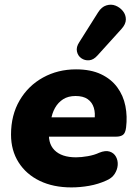

<svg xmlns="http://www.w3.org/2000/svg" viewBox="-20 -805 595 836"><path d="M291 11Q212 11 153 -17.5Q94 -46 61 -98Q28 -150 28 -219Q28 -304 65.5 -368Q103 -432 167.5 -467.5Q232 -503 311 -503Q375 -503 419.5 -482Q464 -461 490.5 -425Q517 -389 526 -343.5Q535 -298 529 -250Q526 -225 515 -217.5Q504 -210 486 -210H173L185 -294H407L391 -281Q396 -312 388.5 -336Q381 -360 361.5 -373.5Q342 -387 309 -387Q277 -387 255 -373Q233 -359 219.5 -335Q206 -311 202 -281L195 -242Q186 -183 217 -151.5Q248 -120 311 -120Q334 -120 362.5 -125Q391 -130 412 -140Q439 -151 457.5 -145Q476 -139 485 -122.5Q494 -106 492.5 -86Q491 -66 479 -47.5Q467 -29 443 -19Q408 -3 368.5 4Q329 11 291 11ZM404 -563Q387 -544 368 -542.5Q349 -541 334 -551.5Q319 -562 315 -581Q311 -600 325 -621L407 -751Q422 -775 443 -781.5Q464 -788 483 -780.5Q502 -773 515 -757Q528 -741 528 -720.5Q528 -700 509 -679Z"/></svg>

Font: Nunito ExtraLight Black
Style: Italic
Weight: 900
Italic angle: -9°
Version: Version 3.602